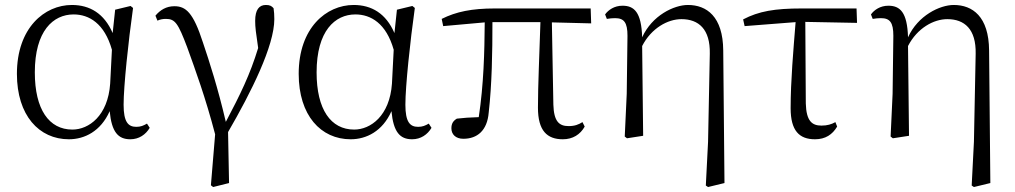

<svg xmlns="http://www.w3.org/2000/svg" viewBox="-20 -546 4082 772"><path d="M257 14C320 14 385 -18 421 -99C429 -15 455 14 504 14C539 14 566 -5 582 -32L571 -49C557 -41 546 -36 528 -36C495 -36 477 -56 477 -125C477 -199 496 -379 515 -514L505 -522L443 -507L433 -413C399 -492 341 -526 269 -526C159 -526 48 -434 48 -249C48 -82 137 14 257 14ZM430 -346 423 -210C414 -80 337 -25 271 -25C177 -25 120 -106 120 -255C120 -422 194 -488 276 -488C338 -488 400 -452 430 -346Z M828 199 837 206 901 190 897 -15C991 -177 1083 -362 1083 -469C1083 -486 1082 -499 1080 -513C1072 -522 1065 -526 1049 -526C1022 -526 1006 -507 1006 -462C1006 -437 1009 -414 1018 -353C985 -245 946 -166 888 -56C856 -193 822 -298 796 -375C757 -496 727 -521 681 -521C649 -521 624 -506 605 -483L613 -463C624 -468 635 -470 647 -470C684 -470 696 -453 733 -355C765 -266 806 -155 845 -6Z M1390 14C1453 14 1518 -18 1554 -99C1562 -15 1588 14 1637 14C1672 14 1699 -5 1715 -32L1704 -49C1690 -41 1679 -36 1661 -36C1628 -36 1610 -56 1610 -125C1610 -199 1629 -379 1648 -514L1638 -522L1576 -507L1566 -413C1532 -492 1474 -526 1402 -526C1292 -526 1181 -434 1181 -249C1181 -82 1270 14 1390 14ZM1563 -346 1556 -210C1547 -80 1470 -25 1404 -25C1310 -25 1253 -106 1253 -255C1253 -422 1327 -488 1409 -488C1471 -488 1533 -452 1563 -346Z M2243 14C2283 14 2313 -5 2331 -37L2322 -55C2306 -45 2291 -39 2266 -39C2228 -39 2207 -58 2205 -125L2199 -456L2357 -452L2355 -512H1970C1877 -512 1814 -499 1756 -470L1762 -441L1929 -456C1928 -335 1925 -208 1905 -75C1870 -74 1842 -72 1817 -69C1802 -60 1795 -49 1795 -30C1795 -6 1812 12 1843 12C1899 12 1939 -21 1945 -93C1958 -208 1960 -335 1960 -457H2153C2149 -329 2143 -204 2143 -113C2143 -20 2180 14 2243 14Z M2818 200 2827 206 2893 190 2888 -343C2887 -480 2821 -526 2746 -526C2690 -526 2602 -484 2562 -396C2559 -497 2530 -523 2483 -523C2450 -523 2426 -506 2413 -488L2420 -470C2432 -472 2442 -473 2453 -473C2489 -473 2503 -456 2503 -402L2500 -169L2492 3L2501 10L2566 0L2562 -361C2599 -433 2665 -469 2720 -469C2789 -469 2836 -429 2834 -330L2827 24Z M3257 14C3299 14 3327 -5 3346 -37L3339 -55C3323 -46 3306 -41 3283 -41C3245 -41 3222 -59 3220 -130L3218 -458L3426 -454L3424 -512H3204C3095 -512 3031 -501 2968 -468L2974 -441L3179 -457C3170 -344 3159 -221 3159 -111C3159 -20 3194 14 3257 14Z M3887 200 3896 206 3962 190 3957 -343C3956 -480 3890 -526 3815 -526C3759 -526 3671 -484 3631 -396C3628 -497 3599 -523 3552 -523C3519 -523 3495 -506 3482 -488L3489 -470C3501 -472 3511 -473 3522 -473C3558 -473 3572 -456 3572 -402L3569 -169L3561 3L3570 10L3635 0L3631 -361C3668 -433 3734 -469 3789 -469C3858 -469 3905 -429 3903 -330L3896 24Z"/></svg>

Font: Noto Serif SC Light
Style: Regular
Weight: 300
Designer: Ryoko NISHIZUKA 西塚涼子 (kana & ideographs); Frank Grießhammer (Latin, Greek & Cyrillic); Wenlong ZHANG 张文龙 (bopomofo); San
Foundry: Adobe
Version: Version 2.001;hotconv 1.1.0;makeotfexe 2.6.0